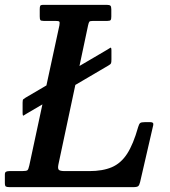

<svg xmlns="http://www.w3.org/2000/svg" viewBox="-67 -770 699 790"><path d="M-47 -17.5V-52Q-47 -61 -42 -63.5Q-37 -66 -28.5 -66H22.5Q41.5 -66 45.8 -69.5Q50 -73 53.5 -89L107.5 -340.5L41 -301.5Q33.5 -297 29.8 -294.5Q26 -292 26 -306.5V-347.5Q26 -359 28.8 -361.5Q31.5 -364 38 -368L124 -418.5L177.5 -666Q179.5 -678 177 -681Q174.5 -684 160.5 -684H112.5Q101 -684 98.8 -687.8Q96.5 -691.5 96.5 -703V-731.5Q96.5 -742 98.5 -746Q100.5 -750 111.5 -750H372.5Q383 -750 387 -746.8Q391 -743.5 391 -732V-702Q391 -691 388.2 -687.5Q385.5 -684 375 -684H316.5Q303 -684 300.5 -680.5Q298 -677 295.5 -666L260 -498.5L375 -566Q382.5 -570.5 387 -573.5Q391.5 -576.5 391.5 -562V-526Q391.5 -513.5 389.8 -509.5Q388 -505.5 380 -501L243 -420.5L173.5 -94Q170 -77.5 174.5 -71.8Q179 -66 200.5 -66H300Q355.5 -66 393 -82Q430.5 -98 456 -137.2Q481.5 -176.5 501.5 -247.5Q505 -259.5 509.5 -263.5Q514 -267.5 530 -267.5H551Q566.5 -267.5 563.5 -255L509.5 -21Q506.5 -8.5 501.8 -4.2Q497 0 481 0H-26.5Q-38.5 0 -42.8 -2.5Q-47 -5 -47 -17.5Z"/></svg>

Font: Besley* Narrow Medium
Style: Italic
Weight: 500
Width: 4
Italic angle: -13°
Designer: Owen Earl
Foundry: indestructible type*
Version: Version 3.000; ttfautohint (v1.8.3)